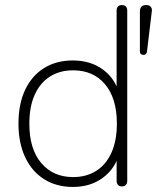

<svg xmlns="http://www.w3.org/2000/svg" viewBox="-20 -731 620 759"><path d="M268 8Q203 8 154.5 -22.5Q106 -53 79.5 -109.5Q53 -166 53 -242Q53 -319 79 -375Q105 -431 153.5 -461.5Q202 -492 268 -492Q338 -492 387 -456Q436 -420 452 -358H441V-689Q441 -700 446.5 -705.5Q452 -711 462 -711Q472 -711 477.5 -705.5Q483 -700 483 -689V-16Q483 -6 477.5 0Q472 6 462 6Q452 6 446.5 0Q441 -6 441 -16V-126H452Q436 -65 387 -28.5Q338 8 268 8ZM269 -31Q322 -31 361 -56Q400 -81 421 -128.5Q442 -176 442 -242Q442 -342 395.5 -397.5Q349 -453 269 -453Q216 -453 177 -428Q138 -403 117 -356Q96 -309 96 -242Q96 -142 143 -86.5Q190 -31 269 -31ZM547 -514Q541 -514 537 -517.5Q533 -521 533 -528V-686Q533 -711 558 -711Q570 -711 576 -704Q582 -697 580 -685L561 -527Q559 -514 547 -514Z"/></svg>

Font: Nunito ExtraLight ExtraLight
Style: Regular
Weight: 250
Version: Version 3.602